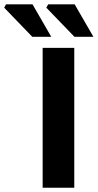

<svg xmlns="http://www.w3.org/2000/svg" viewBox="-122 -875 456 895"><path d="M76.8 0V-651.8H224.2V0ZM28.6 -703.4 -102.5 -839.2 -93.9 -854.7H29.6L117 -703.4ZM225.1 -703.4 94 -839.2 102.6 -854.7H226.1L313.5 -703.4Z"/></svg>

Font: Source Sans 3
Style: Regular
Weight: 200
Designer: Paul D. Hunt
Foundry: Adobe
Version: Version 3.046;hotconv 1.0.118;makeotfexe 2.5.65603